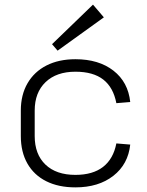

<svg xmlns="http://www.w3.org/2000/svg" viewBox="-20 -803 635 830"><path d="M306 7Q233 7 180 -19.5Q127 -46 98.5 -96Q70 -146 70 -215V-325Q70 -393 99 -443Q128 -493 181 -520Q234 -547 306 -547Q407 -547 470.5 -497.5Q534 -448 543 -362L483 -357Q470 -425 426.5 -459Q383 -493 306 -493Q224 -493 177 -448Q130 -403 130 -325V-215Q130 -136 176.5 -91.5Q223 -47 306 -47Q381 -47 425.5 -81.5Q470 -116 483 -183L543 -178Q534 -93 470 -43Q406 7 306 7ZM429 -728 229 -584 205 -612 382 -783Z"/></svg>

Font: Pathway Extreme 8pt Thin
Style: Regular
Weight: 100
Designer: Eduardo Rodriguez Tunni
Foundry: Eduardo Rodriguez Tunni
Version: Version 1.000